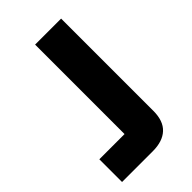

<svg xmlns="http://www.w3.org/2000/svg" viewBox="-208 -746 817 817"><g transform="rotate(-45 200.0 -337.5)"><path d="M20 0V-136.7H171.7V-675H328.3V-120Q328.3 -59.2 296.2 -29.6Q264.2 0 205 0Z"/></g></svg>

Font: Funnel Display ExtraBold
Style: Regular
Weight: 800
Designer: NORD ID, Kristian Moeller
Foundry: Dicotype
Version: Version 1.000